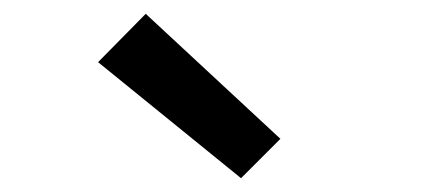

<svg xmlns="http://www.w3.org/2000/svg" viewBox="-20 -812 640 278"><path d="M329 -554 122 -722 191 -792 386 -611Z"/></svg>

Font: Iosevka SS04 Medium Extended
Style: Regular
Weight: 500
Width: 7
Monospace: yes
Designer: Belleve Invis
Foundry: Belleve Invis
Version: Version 19.0.0; ttfautohint (v1.8.4)